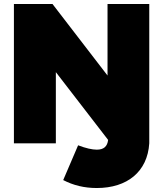

<svg xmlns="http://www.w3.org/2000/svg" viewBox="-20 -721 821 966"><path d="M521 -701V-341L244 -701H50V0H261V-358L524 -17C520 16 502 32 467 32C444 32 412 25 373 10L298 185C348 211 403 225 467 225C620 225 722 143 731 0V-701Z"/></svg>

Font: Montserrat-Arabic Black
Style: Regular
Weight: 900
Designer: Mohamed Gaber
Foundry: Kief Type Foundry
Version: Version 5.008;PS 005.008;hotconv 1.0.88;makeotf.lib2.5.64775